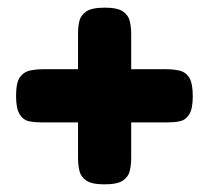

<svg xmlns="http://www.w3.org/2000/svg" viewBox="-20 -506 546 502"><path d="M253 -24Q220 -24 205.5 -34Q191 -44 187.5 -60Q184 -76 184 -94V-418Q184 -436 187.5 -451Q191 -466 205.5 -476Q220 -486 254 -486Q287 -486 301.5 -476Q316 -466 319.5 -450Q323 -434 323 -417V-93Q323 -76 319.5 -60Q316 -44 301.5 -34Q287 -24 253 -24ZM87 -186Q71 -186 56 -189Q41 -192 31.5 -207Q22 -222 22 -255Q22 -290 32 -304Q42 -318 58 -321.5Q74 -325 92 -325H415Q433 -325 449 -321.5Q465 -318 474.5 -303.5Q484 -289 484 -254Q484 -221 474.5 -206.5Q465 -192 450.5 -189Q436 -186 419 -186Z"/></svg>

Font: Fredoka SemiBold
Style: Regular
Weight: 600
Designer: Ben Nathan
Foundry: Milena B. Brandão, Ben Nathan
Version: Version 2.001